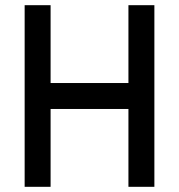

<svg xmlns="http://www.w3.org/2000/svg" viewBox="-20 -720 690 740"><path d="M175 0H75V-700H175V-400H475V-700H575V0H475V-300H175Z"/></svg>

Font: Monoikos Medium
Style: Regular
Weight: 500
Designer: Brian Krent
Version: Version 0.088